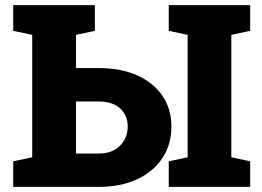

<svg xmlns="http://www.w3.org/2000/svg" viewBox="-20 -731 1024 751"><path d="M31.7 0V-100.1L106 -115.7V-594.7L31.7 -610.4V-710.9H351.1V-610.4L277.3 -594.7V-464.8H366.2Q452.6 -464.8 516.4 -436.3Q580.1 -407.7 615.2 -356.4Q650.4 -305.2 650.4 -235.8Q650.4 -165.5 615 -112.3Q579.6 -59.1 515.6 -29.5Q451.7 0 366.2 0ZM277.3 -130.4H366.2Q418.5 -130.4 449 -160.6Q479.5 -190.9 479.5 -236.8Q479.5 -280.3 449.7 -307.1Q419.9 -334 366.2 -334H277.3ZM640.1 0V-100.1L713.9 -115.7V-594.7L640.1 -610.4V-710.9H958.5V-610.4L884.8 -594.7V-115.7L958.5 -100.1V0Z"/></svg>

Font: Roboto Slab LO Black
Style: Regular
Weight: 900
Designer: Google
Version: Version 2.000